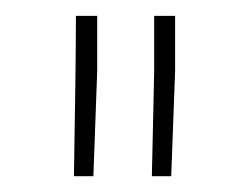

<svg xmlns="http://www.w3.org/2000/svg" viewBox="-20 -770 294 242"><path d="M102.5 -750V-680.2L97.7 -547.9H73.2Q75.7 -693.4 75.7 -750ZM200.7 -750V-680.2L195.8 -547.9H171.4L174.3 -678.7V-750Z"/></svg>

Font: Mardoto Thin
Style: Regular
Weight: 250
Designer: Christian Robertson, Vahan Hovhannisyan
Foundry: Google
Version: Version 1.000